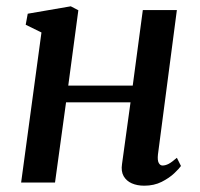

<svg xmlns="http://www.w3.org/2000/svg" viewBox="-20 -579 634 609"><path d="M481 -89Q479 -70.5 483.5 -62.2Q488 -54 495.5 -54Q504.5 -54 514.8 -59.2Q525 -64.5 541 -78.5L554 -52.5Q548.5 -44.5 532.8 -29.5Q517 -14.5 492.8 -2.2Q468.5 10 437.5 10Q415 10 398 2.5Q381 -5 372.2 -20.2Q363.5 -35.5 367 -58.5L394 -254.5H189.5L154.5 0H47L111.5 -476L61.5 -500.5L68 -535.5L204.5 -559L228.5 -546.5L196.5 -307.5H401L433 -547H541Z"/></svg>

Font: Merriweather 36pt Medium
Style: Italic
Weight: 500
Italic angle: -7.8°
Version: Version 2.101